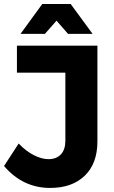

<svg xmlns="http://www.w3.org/2000/svg" viewBox="-24 -927 568 954"><path d="M256.8 -824.2 199.2 -758.8H78.1L186 -907.2H327.1L436 -758.8H314ZM60.1 -700.2H460V-224.1Q460 -114.7 397.2 -54Q334.5 6.8 225.1 6.8Q89.4 6.8 -3.9 -102.1L68.8 -213.9Q104.5 -176.3 143.8 -156.2Q183.1 -136.2 216.8 -136.2Q256.3 -136.2 278.6 -159.9Q300.8 -183.6 300.8 -228V-565.9H60.1Z"/></svg>

Font: Montserrat arm SemiBold
Style: Regular
Weight: 600
Designer: Julieta Ulanovsky
Foundry: Julieta Ulanovsky
Version: Version 6.000;PS 006.000;hotconv 1.0.88;makeotf.lib2.5.64775